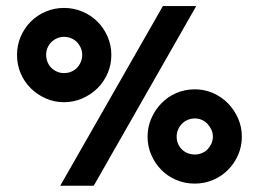

<svg xmlns="http://www.w3.org/2000/svg" viewBox="-20 -612 846 627"><path d="M769.8 -165.8Q769.8 -134.2 757.7 -106.2Q745.5 -78.2 724.5 -57.2Q703.5 -36.1 675.5 -24.3Q647.5 -12.4 616.3 -12.4Q583.7 -12.4 555.7 -24.3Q527.7 -36.1 506.9 -57.2Q486.1 -78.2 474 -106.2Q461.9 -134.2 461.9 -165.8Q461.9 -197 474 -225Q486.1 -253 506.9 -274.5Q527.7 -296 555.7 -308.2Q583.7 -320.3 616.3 -320.3Q647.5 -320.3 675.5 -308.2Q703.5 -296 724.5 -274.5Q745.5 -253 757.7 -225Q769.8 -197 769.8 -165.8ZM620.8 -592.1 286.1 -5.4H176.7L511.9 -592.1ZM343.6 -432.7Q343.6 -400.5 331.4 -372.5Q319.3 -344.6 298.3 -323.8Q277.2 -303 248.8 -290.6Q220.3 -278.2 189.1 -278.2Q157.4 -278.2 129.5 -290.6Q101.5 -303 80.4 -323.8Q59.4 -344.6 47.5 -372.5Q35.6 -400.5 35.6 -432.7Q35.6 -464.4 47.5 -492.3Q59.4 -520.3 80.4 -541.3Q101.5 -562.4 129.5 -574.3Q157.4 -586.1 189.1 -586.1Q220.3 -586.1 248.8 -574.3Q277.2 -562.4 298.3 -541.3Q319.3 -520.3 331.4 -492.3Q343.6 -464.4 343.6 -432.7ZM675.2 -165.8Q675.2 -177.7 670.3 -188.4Q665.3 -199 657.7 -207.4Q650 -215.8 639.1 -220.5Q628.2 -225.2 616.3 -225.2Q604 -225.2 592.8 -220.5Q581.7 -215.8 573.8 -207.4Q565.8 -199 561.4 -188.4Q556.9 -177.7 556.9 -165.8Q556.9 -153.5 561.4 -142.8Q565.8 -132.2 573.8 -124.3Q581.7 -116.3 592.8 -111.9Q604 -107.4 616.3 -107.4Q628.2 -107.4 639.1 -111.9Q650 -116.3 657.7 -124.3Q665.3 -132.2 670.3 -142.8Q675.2 -153.5 675.2 -165.8ZM248.5 -432.7Q248.5 -445 243.8 -455.7Q239.1 -466.3 231.4 -474.3Q223.8 -482.2 212.9 -486.9Q202 -491.6 189.1 -491.6Q176.7 -491.6 166.1 -486.9Q155.4 -482.2 147.5 -474.3Q139.6 -466.3 135.1 -455.7Q130.7 -445 130.7 -432.7Q130.7 -420.8 135.1 -409.7Q139.6 -398.5 147.5 -390.6Q155.4 -382.7 166.1 -378Q176.7 -373.3 189.1 -373.3Q202 -373.3 212.9 -378Q223.8 -382.7 231.4 -390.6Q239.1 -398.5 243.8 -409.7Q248.5 -420.8 248.5 -432.7Z"/></svg>

Font: AKL FREE 001
Style: Regular
Weight: 400
Designer: AKL
Foundry: AKL
Version: Version 1.00;August 10, 2024;FontCreator 13.0.0.2630 64-bit